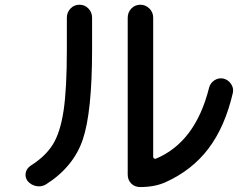

<svg xmlns="http://www.w3.org/2000/svg" viewBox="-20 -755 1040 795"><path d="M560.5 19.5Q538.1 19.5 523.4 4.9Q508.8 -9.8 508.8 -32.2V-681.6Q508.8 -704.1 523.9 -719.7Q539.1 -735.4 561 -735.4Q583 -735.4 598.6 -719.7Q614.3 -704.1 614.3 -681.6V-105.5Q614.3 -101.6 617.7 -99.1Q621.1 -96.7 625 -97.7Q789.1 -166 845.7 -391.6Q850.6 -411.1 867.7 -422.4Q884.8 -433.6 905.3 -429.7Q924.8 -424.8 936.5 -407.7Q948.2 -390.6 944.3 -371.1Q912.1 -231.4 843.8 -140.6Q775.4 -49.8 664.1 0Q620.1 19.5 560.5 19.5ZM169.9 8.8Q151.4 19.5 130.4 15.6Q109.4 11.7 94.7 -4.9Q83 -20.5 86.4 -39.1Q89.8 -57.6 107.4 -69.3Q168 -107.4 198.7 -156.7Q229.5 -206.1 243.2 -296.4Q256.8 -386.7 256.8 -549.8V-681.6Q256.8 -704.1 272 -719.7Q287.1 -735.4 309.1 -735.4Q331.1 -735.4 346.2 -719.7Q361.3 -704.1 361.3 -681.6V-549.8Q361.3 -291 322.8 -177.2Q284.2 -63.5 169.9 8.8Z"/></svg>

Font: Rounded-X Mgen+ 2m medium
Style: Regular
Weight: 500
Designer: [Source Han Sans]
Ryoko NISHIZUKA  (kana & ideographs); Paul D. Hunt (Latin, Greek & Cyrillic); Wenlong ZHANG  (bopomofo
Version: Version 1.059.20150602